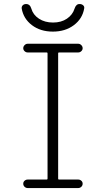

<svg xmlns="http://www.w3.org/2000/svg" viewBox="-20 -952 540 972"><path d="M89.8 -909.2Q88.9 -918.9 95.2 -925.3Q101.6 -931.6 112.3 -931.6Q131.8 -931.6 138.7 -908.2Q147.5 -877 177.2 -857.4Q207 -837.9 248.5 -837.9Q290 -837.9 318.8 -857.4Q347.7 -877 357.4 -908.2Q365.2 -932.6 383.8 -931.6Q393.6 -931.6 400.9 -925.3Q408.2 -918.9 406.2 -909.2Q397.5 -857.4 354 -824.7Q310.5 -792 247.6 -792Q184.6 -792 141.6 -824.7Q98.6 -857.4 89.8 -909.2ZM279.3 -686.5Q274.4 -686.5 274.4 -681.6V-47.9Q274.4 -43 279.3 -43H376Q384.8 -43 391.6 -37.1Q398.4 -31.2 398.4 -22Q398.4 -12.7 391.6 -6.3Q384.8 0 376 0H120.1Q111.3 0 104.5 -6.3Q97.7 -12.7 97.7 -22Q97.7 -31.2 104.5 -37.1Q111.3 -43 120.1 -43H216.8Q220.7 -43 220.7 -47.9V-681.6Q220.7 -686.5 216.8 -686.5H120.1Q111.3 -686.5 104.5 -692.9Q97.7 -699.2 97.7 -708Q97.7 -716.8 104.5 -723.6Q111.3 -730.5 120.1 -730.5H376Q384.8 -730.5 391.6 -723.6Q398.4 -716.8 398.4 -708Q398.4 -699.2 391.6 -692.9Q384.8 -686.5 376 -686.5Z"/></svg>

Font: Rounded-L Mgen+ 1mn light
Style: Regular
Weight: 200
Designer: [Source Han Sans]
Ryoko NISHIZUKA  (kana & ideographs); Paul D. Hunt (Latin, Greek & Cyrillic); Wenlong ZHANG  (bopomofo
Version: Version 1.059.20150602